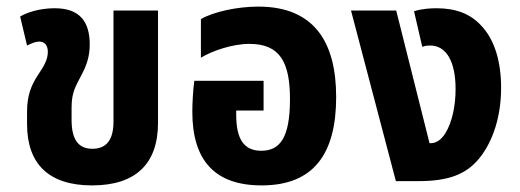

<svg xmlns="http://www.w3.org/2000/svg" viewBox="-20 -549 1577 582"><path d="M259 13C390 13 459 -51 459 -177V-517H324V-180C324 -127 304 -98 260 -98C220 -98 197 -123 197 -185V-223C197 -270 210 -288 225 -318C242 -349 252 -377 252 -414C252 -482 223 -524 146 -524C116 -524 74 -518 41 -499L62 -411C76 -418 88 -423 99 -423C114 -423 125 -413 125 -392C125 -367 112 -347 94 -320C76 -292 62 -262 62 -210V-173C62 -51 129 13 259 13Z M773 13C932 13 999 -84 999 -255C999 -423 931 -529 763 -529C699 -529 626 -513 589 -491V-374C623 -395 685 -416 736 -416C829 -416 859 -360 859 -248C859 -129 827 -92 772 -92C721 -92 696 -125 696 -201V-214H779V-304H569C565 -276 563 -235 563 -210C563 -63 631 13 773 13Z M1180 0H1250C1343 0 1390 -23 1424 -59C1466 -104 1499 -182 1499 -283C1499 -363 1479 -429 1439 -471C1407 -506 1364 -524 1303 -524C1287 -524 1261 -523 1235 -515L1260 -407C1267 -410 1275 -411 1284 -411C1332 -411 1361 -364 1361 -279C1361 -230 1351 -179 1330 -145C1318 -126 1303 -115 1286 -115H1282L1181 -517H1044Z"/></svg>

Font: Noto Sans Thai UI Cond
Style: Bold
Weight: 700
Width: 3
Designer: Monotype Design Team
Foundry: Monotype Imaging Inc.
Version: Version 2.000